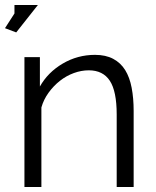

<svg xmlns="http://www.w3.org/2000/svg" viewBox="-23 -750 626 770"><path d="M42 -620 -3 -637 35 -696V-730H129ZM513 0H445V-291Q445 -384 417.5 -426Q390 -468 333 -468Q303 -468 273 -457Q243 -446 217.5 -426Q192 -406 172 -378.5Q152 -351 143 -319V0H75V-521H137V-403Q169 -460 228.5 -495Q288 -530 358 -530Q401 -530 431 -514Q461 -498 479 -469Q497 -440 505 -398Q513 -356 513 -305Z"/></svg>

Font: Boldmen
Style: Regular
Weight: 400
Designer: Matt McInerney, Pablo Impallari, Rodrigo Fuenzalida
Foundry: LIVING CONCEPT
Version: Version 1.000